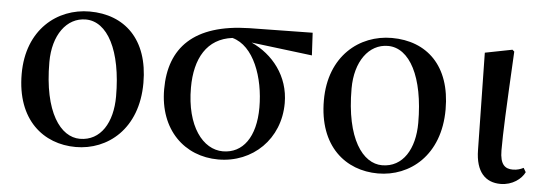

<svg xmlns="http://www.w3.org/2000/svg" viewBox="-42 -657 2238 788"><g transform="rotate(5 1077.0 -263.5)"><path d="M290 16C421 16 544 -80 544 -270C544 -450 443 -543 299 -543C166 -543 43 -447 43 -264C43 -74 157 16 290 16ZM304 -19C225 -19 152 -114 152 -322C152 -433 207 -509 286 -509C375 -509 437 -395 437 -205C437 -98 390 -19 304 -19Z M877 16C1019 16 1129 -90 1129 -238C1129 -350 1060 -434 972 -474L1223 -443L1218 -536L957 -532C729 -527 631 -423 631 -252C631 -85 738 16 877 16ZM892 -486C981 -462 1027 -335 1027 -211C1027 -89 975 -19 893 -19C811 -19 740 -109 740 -268C740 -389 788 -473 892 -486Z M1535 16C1666 16 1789 -80 1789 -270C1789 -450 1688 -543 1544 -543C1411 -543 1288 -447 1288 -264C1288 -74 1402 16 1535 16ZM1549 -19C1470 -19 1397 -114 1397 -322C1397 -433 1452 -509 1531 -509C1620 -509 1682 -395 1682 -205C1682 -98 1635 -19 1549 -19Z M2040 15C2089 15 2126 -14 2139 -42L2129 -59C2117 -53 2104 -48 2085 -48C2054 -48 2032 -63 2032 -123C2032 -197 2036 -286 2049 -531L2041 -538L1929 -516L1936 -116C1937 -25 1978 15 2040 15Z"/></g></svg>

Font: Noto Serif HK SemiBold
Style: Regular
Weight: 600
Designer: Ryoko NISHIZUKA 西塚涼子 (kana & ideographs); Frank Grießhammer (Latin, Greek & Cyrillic); Wenlong ZHANG 张文龙 (bopomofo); San
Foundry: Adobe
Version: Version 2.001;hotconv 1.1.0;makeotfexe 2.6.0